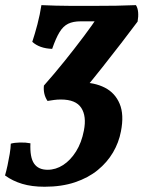

<svg xmlns="http://www.w3.org/2000/svg" viewBox="-67 -481 574 749"><path d="M106.9 247.5Q57.1 247.5 19.6 236.2Q-17.8 225 -47.4 203.5Q-42.4 186.4 -37.6 164.1Q-32.9 141.9 -29.1 119.5Q-25.4 97 -24.9 79.5Q-11.2 75.4 11.1 74.9Q33.4 74.4 51.7 78Q49.2 132.7 65.9 157Q82.5 181.3 118.7 181.3Q150.6 181.3 179.4 162.7Q208.2 144 229.8 109.6Q251.3 75.3 260.3 28.1Q271.2 -27.5 250.1 -60.1Q229 -92.8 170.4 -92.8Q156.8 -92.8 143.4 -91Q130 -89.2 118.4 -87.2Q100.8 -113 104.3 -147.2Q144.9 -193 185.6 -243.6Q226.3 -294.3 260.6 -340.1Q294.9 -385.9 315 -416.8L377.7 -397.8H247.6Q218.2 -397.8 198.8 -388.3Q179.4 -378.8 165.2 -355.5Q151 -332.3 136.5 -290.4Q87.3 -292 58.9 -317.8Q68.9 -347.8 79 -386.1Q89 -424.5 94.5 -461Q119.8 -460 150.3 -459Q180.9 -458 215.5 -458Q250.1 -458 287 -458Q342 -458 385.3 -458.7Q428.6 -459.5 463.2 -461Q470.3 -450.4 471.8 -433.5Q473.3 -416.6 469.8 -396.8Q441.6 -359 406.4 -313.3Q371.2 -267.6 332.5 -218.7Q293.8 -169.8 253.7 -121.8L246.6 -159.6Q301.7 -159.6 341.9 -139.1Q382 -118.6 399.8 -76.1Q417.7 -33.6 404.7 31.8Q396.6 75 373.8 113.8Q351 152.5 314.1 182.6Q277.3 212.7 225.4 230.1Q173.5 247.5 106.9 247.5Z"/></svg>

Font: Vollkorn
Style: Italic
Weight: 400
Italic angle: -11°
Designer: Friedrich Althausen
Foundry: Friedrich Althausen
Version: Version 5.001